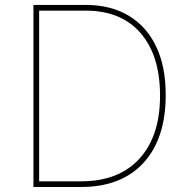

<svg xmlns="http://www.w3.org/2000/svg" viewBox="-20 -747 754 767"><path d="M304 0H113.6V-727.3H322.4Q422.9 -727.3 494.5 -684.1Q566.1 -641 604.2 -560.4Q642.4 -479.8 642 -366.5Q641.7 -192.5 552.9 -96.2Q464.1 0 304 0ZM136.4 -22.7H304Q455.3 -22.7 537.6 -113.8Q620 -204.9 619.3 -366.5Q619 -525.6 541.4 -615.1Q463.8 -704.5 322.4 -704.5H136.4Z"/></svg>

Font: Inter Thin BETA
Style: Regular
Weight: 100
Designer: Rasmus Andersson
Foundry: rsms
Version: Version 3.011;git-f93a4a705